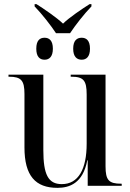

<svg xmlns="http://www.w3.org/2000/svg" viewBox="-20 -896 629 926"><path d="M250 -736H318C343 -774 386 -829 421 -865V-876H412C377 -854 313 -811 284 -782C254 -811 191 -854 156 -876H147V-865C182 -829 225 -774 250 -736ZM195 -608C217 -608 235 -622 235 -661C235 -701 217 -714 195 -714C172 -714 155 -701 155 -661C155 -622 172 -608 195 -608ZM374 -608C396 -608 414 -622 414 -661C414 -701 396 -714 374 -714C351 -714 333 -701 333 -661C333 -622 351 -608 374 -608ZM257 10C315 10 380 -12 401 -123H403V0H567V-10H564C505 -10 489 -27 489 -94V-536H321V-526H324C383 -526 398 -508 398 -440V-203C398 -80 358 -8 278 -8C212 -8 189 -55 189 -172V-536H21V-526H24C82 -526 98 -508 98 -443V-185C98 -48 151 10 257 10Z"/></svg>

Font: Noto Serif Display SemiCondensed
Style: Regular
Weight: 400
Width: 4
Designer: Monotype Design Team
Foundry: Monotype Imaging Inc.
Version: Version 2.009